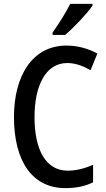

<svg xmlns="http://www.w3.org/2000/svg" viewBox="-20 -1026 549 990"><path d="M457 -997V-1006H342C320 -962 286 -907 251 -858V-846H316C361 -884 431 -958 457 -997ZM327 -701C370 -701 410 -685 447 -664L482 -750C434 -776 380 -791 323 -791C145 -791 52 -632 52 -423C52 -194 147 -56 317 -56C374 -56 419 -66 460 -86V-176C417 -158 375 -146 329 -146C219 -146 158 -249 158 -422C158 -580 213 -701 327 -701Z"/></svg>

Font: Noto Sans Malayalam UI Condensed Medium
Style: Regular
Weight: 500
Width: 3
Designer: Jelle Bosma - Monotype Design Team
Foundry: Monotype Imaging Inc.
Version: Version 2.104